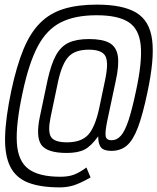

<svg xmlns="http://www.w3.org/2000/svg" viewBox="-20 -815 681 831"><path d="M239 -4Q154 -4 101 -25Q48 -46 24 -94.5Q0 -143 2 -223.5Q4 -304 29 -423Q52 -530 81.5 -601.5Q111 -673 153.5 -715.5Q196 -758 256 -776.5Q316 -795 399 -795Q512 -795 570 -760Q628 -725 638.5 -642Q649 -559 618 -415Q598 -319 577 -263.5Q556 -208 529 -185Q502 -162 462 -162Q430 -162 417.5 -176.5Q405 -191 405 -225Q374 -182 345.5 -167.5Q317 -153 269 -153Q184 -153 159 -188Q134 -223 153 -312L186 -469Q201 -537 222 -575.5Q243 -614 277 -630Q311 -646 365 -646Q424 -646 454 -629Q484 -612 490 -572.5Q496 -533 481 -465L444 -291Q434 -242 437.5 -225Q441 -208 463 -208Q486 -208 503.5 -228Q521 -248 536.5 -295Q552 -342 569 -423Q596 -548 589 -619Q582 -690 536 -719.5Q490 -749 398 -749Q304 -749 243 -718Q182 -687 143.5 -614.5Q105 -542 78 -415Q48 -276 53 -196.5Q58 -117 103.5 -83.5Q149 -50 241 -50Q276 -50 300 -59Q324 -68 354 -90L372 -47Q328 -22 299.5 -13Q271 -4 239 -4ZM270 -199Q331 -199 361 -231Q391 -263 409 -345L435 -469Q451 -545 436 -572.5Q421 -600 364 -600Q306 -600 277.5 -570.5Q249 -541 232 -465L199 -308Q186 -245 201 -222Q216 -199 270 -199Z"/></svg>

Font: Victor Mono Thin
Style: Italic
Weight: 100
Italic angle: -12°
Monospace: yes
Designer: Rune Bjørnerås
Version: Version 1.561;gftools[0.9.30]